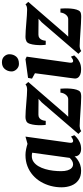

<svg xmlns="http://www.w3.org/2000/svg" viewBox="543 -1392 860 1986"><g transform="rotate(-90 973.0 -399.0)"><path d="M489.5 -109Q487 -89.5 492.2 -81Q497.5 -72.5 508.5 -72.5Q515.5 -72.5 526 -77Q536.5 -81.5 553.5 -94.5L567.5 -60.5Q561.5 -51.5 542.2 -34.5Q523 -17.5 493.5 -3.8Q464 10 426 10Q394 10 372.8 -5.2Q351.5 -20.5 349 -49.5L349.5 -57.5Q334.5 -40.5 312.5 -25Q290.5 -9.5 262.8 0.2Q235 10 200.5 10Q141 10 102.8 -17.5Q64.5 -45 46.5 -91.2Q28.5 -137.5 28.5 -192.5Q28.5 -250 43 -304.5Q57.5 -359 85.2 -406.2Q113 -453.5 153.8 -489.2Q194.5 -525 247 -545.2Q299.5 -565.5 362.5 -565.5Q391.5 -565.5 423.8 -558.8Q456 -552 477.5 -544.5L553 -565.5ZM386.5 -495.5Q378.5 -498 369.8 -499Q361 -500 352 -500Q317.5 -500 291.5 -481.5Q265.5 -463 247 -431.8Q228.5 -400.5 217 -361Q205.5 -321.5 200.5 -279.2Q195.5 -237 195.5 -197Q195.5 -158 204.2 -130Q213 -102 229.2 -87.5Q245.5 -73 267.5 -73Q276.5 -73 285.2 -75.8Q294 -78.5 302.5 -83.2Q311 -88 318.5 -94.5Q326 -101 333 -108.5Z M943.5 -430.5Q929.5 -430.5 912.5 -430.5Q895.5 -430.5 877.5 -430.8Q859.5 -431 842 -431.2Q824.5 -431.5 808.2 -431.5Q792 -431.5 778.5 -431.5Q758 -431.5 744.8 -421.2Q731.5 -411 724.5 -394Q717.5 -377 716 -356H674.5Q671.5 -373 670.8 -402Q670 -431 673.2 -463Q676.5 -495 684.8 -520.2Q693 -545.5 708.5 -554.5Q714 -557.5 726.5 -561.5Q739 -565.5 757 -565.5Q784 -565.5 822.2 -563Q860.5 -560.5 901.2 -557Q942 -553.5 978.2 -551Q1014.5 -548.5 1037.5 -548.5Q1056 -548.5 1069.5 -552.5Q1083 -556.5 1092.5 -565.5L1118 -536.5L786 -153L758.5 -123.5Q778.5 -123.5 799 -123.5Q819.5 -123.5 841.8 -123.5Q864 -123.5 888.2 -123.5Q912.5 -123.5 939.5 -123.5Q965.5 -123.5 985 -147Q1004.5 -170.5 1008 -204H1048.5Q1050.5 -186.5 1051 -157Q1051.5 -127.5 1048.8 -95.2Q1046 -63 1038 -36.8Q1030 -10.5 1015.5 0.5Q1009.5 5.5 996.2 8.2Q983 11 963.5 11Q935 11 893.2 8.5Q851.5 6 807 3Q762.5 0 723.8 -2.5Q685 -5 662 -5Q651 -5 635.2 -1.2Q619.5 2.5 610.5 11.5L580.5 -18L907.5 -398Z M1248.5 10Q1215.5 10 1193.5 0.8Q1171.5 -8.5 1161.5 -24.8Q1151.5 -41 1154.5 -62Q1157 -84.5 1161.2 -115Q1165.5 -145.5 1170.5 -183.2Q1175.5 -221 1181.8 -265.5Q1188 -310 1194.5 -360.8Q1201 -411.5 1208.5 -467.5L1152.5 -498L1160.5 -539L1354 -565.5L1380 -553L1318 -109Q1315.5 -91 1319.8 -81.8Q1324 -72.5 1334.5 -72.5Q1343.5 -72.5 1353.5 -77.5Q1363.5 -82.5 1380 -95L1393 -61Q1387 -53 1369 -36Q1351 -19 1321 -4.5Q1291 10 1248.5 10ZM1305 -633Q1272.5 -633 1248.8 -658.2Q1225 -683.5 1227 -714Q1229 -753.5 1253.5 -781.2Q1278 -809 1322.5 -809Q1361.5 -809 1383.5 -784.5Q1405.5 -760 1405 -731Q1404.5 -690.5 1380.8 -661.8Q1357 -633 1305 -633Z M1772 -430.5Q1758 -430.5 1741 -430.5Q1724 -430.5 1706 -430.8Q1688 -431 1670.5 -431.2Q1653 -431.5 1636.8 -431.5Q1620.5 -431.5 1607 -431.5Q1586.5 -431.5 1573.2 -421.2Q1560 -411 1553 -394Q1546 -377 1544.5 -356H1503Q1500 -373 1499.2 -402Q1498.5 -431 1501.8 -463Q1505 -495 1513.2 -520.2Q1521.5 -545.5 1537 -554.5Q1542.5 -557.5 1555 -561.5Q1567.5 -565.5 1585.5 -565.5Q1612.5 -565.5 1650.8 -563Q1689 -560.5 1729.8 -557Q1770.5 -553.5 1806.8 -551Q1843 -548.5 1866 -548.5Q1884.5 -548.5 1898 -552.5Q1911.5 -556.5 1921 -565.5L1946.5 -536.5L1614.5 -153L1587 -123.5Q1607 -123.5 1627.5 -123.5Q1648 -123.5 1670.2 -123.5Q1692.5 -123.5 1716.8 -123.5Q1741 -123.5 1768 -123.5Q1794 -123.5 1813.5 -147Q1833 -170.5 1836.5 -204H1877Q1879 -186.5 1879.5 -157Q1880 -127.5 1877.2 -95.2Q1874.5 -63 1866.5 -36.8Q1858.5 -10.5 1844 0.5Q1838 5.5 1824.8 8.2Q1811.5 11 1792 11Q1763.5 11 1721.8 8.5Q1680 6 1635.5 3Q1591 0 1552.2 -2.5Q1513.5 -5 1490.5 -5Q1479.5 -5 1463.8 -1.2Q1448 2.5 1439 11.5L1409 -18L1736 -398Z"/></g></svg>

Font: Merriweather 24pt Black
Style: Italic
Weight: 900
Italic angle: -7.8°
Designer: Eben Sorkin
Foundry: Eben Sorkin
Version: Version 2.101